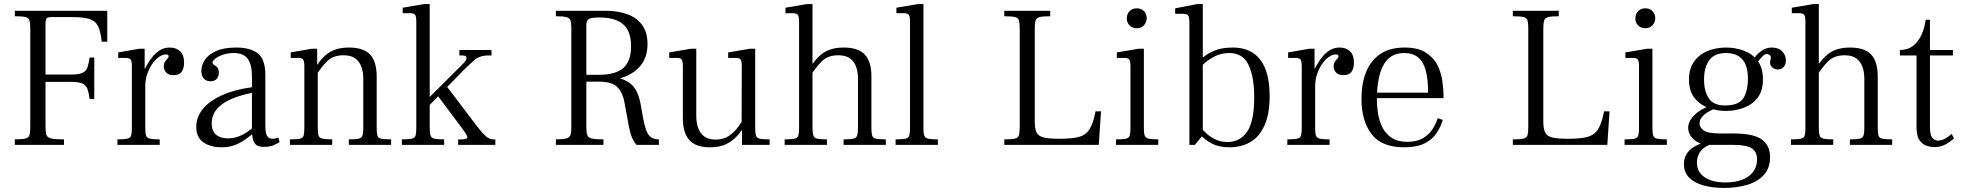

<svg xmlns="http://www.w3.org/2000/svg" viewBox="-20 -713 9653 945"><path d="M53 0V-27Q90 -27 106 -31.5Q122 -36 125.5 -49Q129 -62 129 -89V-571Q129 -598 125.5 -611.5Q122 -625 106 -629Q90 -633 53 -633V-660H508V-508H481Q475 -558 462.5 -584Q450 -610 420.5 -619.5Q391 -629 333 -629H239Q216 -629 210 -623.5Q204 -618 204 -592V-346H327Q368 -346 386 -354.5Q404 -363 410.5 -381.5Q417 -400 421 -430H444V-226H421Q417 -257 410.5 -275Q404 -293 386 -301.5Q368 -310 327 -310H204V-89Q204 -62 208.5 -49Q213 -36 232 -31.5Q251 -27 295 -27V0Z M558 0V-27Q592 -27 607 -30.5Q622 -34 625.5 -46.5Q629 -59 629 -83V-386Q629 -412 623 -420Q617 -428 599 -428H562V-455L665 -473H692V-375H695V-83Q695 -58 699 -46Q703 -34 718 -30.5Q733 -27 766 -27V0ZM691 -288V-371Q698 -384 708.5 -402Q719 -420 734 -437.5Q749 -455 769 -467Q789 -479 816 -479Q846 -479 866 -461Q886 -443 886 -404Q886 -378 874.5 -360.5Q863 -343 834 -343Q809 -343 797.5 -356.5Q786 -370 786 -386Q786 -400 792 -409Q798 -418 804 -424Q810 -430 810 -436Q810 -441 806.5 -443Q803 -445 796 -445Q780 -445 762 -432.5Q744 -420 729 -398Q714 -376 704.5 -348Q695 -320 695 -288Z M1276 10Q1262 10 1249 5Q1236 0 1228 -18.5Q1220 -37 1220 -77V-340Q1220 -393 1200 -422.5Q1180 -452 1130 -452Q1102 -452 1078.5 -444Q1055 -436 1040.5 -425Q1026 -414 1026 -405Q1026 -398 1034 -393.5Q1042 -389 1049.5 -381Q1057 -373 1057 -355Q1057 -336 1046.5 -324.5Q1036 -313 1016 -313Q995 -313 983 -326.5Q971 -340 971 -364Q971 -392 988 -418Q1005 -444 1043 -461.5Q1081 -479 1143 -479Q1212 -479 1249 -450Q1286 -421 1286 -345V-98Q1286 -58 1294.5 -44Q1303 -30 1322 -30Q1331 -30 1337 -32Q1343 -34 1350 -36L1356 -13Q1347 -8 1328.5 1Q1310 10 1276 10ZM1070 12Q1016 12 981 -12.5Q946 -37 946 -89Q946 -137 979 -177.5Q1012 -218 1079 -247Q1146 -276 1247 -287V-261Q1134 -242 1078 -203.5Q1022 -165 1022 -106Q1022 -68 1043.5 -50Q1065 -32 1102 -32Q1131 -32 1156 -42Q1181 -52 1203 -68Q1225 -84 1246 -101V-74Q1215 -46 1188 -27Q1161 -8 1133 2Q1105 12 1070 12Z M1697 0V-27Q1731 -27 1745.5 -30.5Q1760 -34 1764 -46Q1768 -58 1768 -83V-327Q1768 -356 1759.5 -382Q1751 -408 1730 -424.5Q1709 -441 1671 -441Q1619 -441 1589 -410.5Q1559 -380 1533 -338V-381Q1553 -413 1575.5 -435Q1598 -457 1627.5 -468Q1657 -479 1698 -479Q1769 -479 1801.5 -444.5Q1834 -410 1834 -336V-83Q1834 -58 1837.5 -46Q1841 -34 1856 -30.5Q1871 -27 1905 -27V0ZM1407 0V-27Q1441 -27 1456 -30.5Q1471 -34 1474.5 -46Q1478 -58 1478 -83V-386Q1478 -412 1472 -420Q1466 -428 1448 -428H1411V-455L1514 -473H1541V-395H1544V-83Q1544 -58 1548 -46Q1552 -34 1567 -30.5Q1582 -27 1615 -27V0Z M1958 0V-27Q1992 -27 2007 -30.5Q2022 -34 2025.5 -46.5Q2029 -59 2029 -83V-606Q2029 -632 2023 -640Q2017 -648 1999 -648H1962V-675L2068 -693H2095V-83Q2095 -59 2099 -46.5Q2103 -34 2118 -30.5Q2133 -27 2166 -27V0ZM2235 0V-27H2255Q2267 -27 2273.5 -30Q2280 -33 2280 -38Q2280 -43 2274 -52.5Q2268 -62 2260 -74L2132 -245L2172 -297L2316 -107Q2342 -73 2357.5 -56Q2373 -39 2384.5 -33Q2396 -27 2408 -27H2418V0ZM2074 -175V-215L2256 -396Q2277 -416 2276.5 -428Q2276 -440 2257 -440H2241V-467H2399V-440H2384Q2341 -440 2314.5 -417Q2288 -394 2258 -364Z M2716 0V-27Q2751 -27 2767 -31.5Q2783 -36 2787.5 -48Q2792 -60 2792 -83V-576Q2792 -600 2787.5 -612.5Q2783 -625 2767 -629Q2751 -633 2716 -633V-660H2961Q3021 -660 3067.5 -643Q3114 -626 3140.5 -590Q3167 -554 3167 -496Q3167 -450 3150 -416.5Q3133 -383 3102.5 -361Q3072 -339 3033 -328V-327Q3061 -318 3081 -303Q3101 -288 3114.5 -260.5Q3128 -233 3136 -185L3144 -138Q3151 -100 3159.5 -75Q3168 -50 3183 -38.5Q3198 -27 3223 -27V0H3113Q3100 -14 3091 -35Q3082 -56 3075 -92L3054 -206Q3044 -262 3016 -286.5Q2988 -311 2931 -311H2866V-83Q2866 -59 2871 -47Q2876 -35 2893.5 -31Q2911 -27 2950 -27V0ZM2866 -345H2930Q3010 -345 3048 -378.5Q3086 -412 3086 -485Q3086 -560 3047 -593.5Q3008 -627 2928 -627Q2888 -627 2877 -618.5Q2866 -610 2866 -592Z M3474 12Q3405 12 3373 -23.5Q3341 -59 3341 -131V-386Q3341 -412 3335 -420Q3329 -428 3311 -428H3274V-455L3380 -473H3407V-140Q3407 -111 3415.5 -85Q3424 -59 3445 -42.5Q3466 -26 3502 -26Q3541 -26 3567.5 -44Q3594 -62 3614.5 -90Q3635 -118 3652 -149V-106Q3632 -71 3608.5 -44.5Q3585 -18 3553 -3Q3521 12 3474 12ZM3632 0V-71H3630L3631 -386Q3631 -412 3625 -420Q3619 -428 3601 -428H3564V-455L3670 -473H3697V-83Q3697 -58 3700.5 -46Q3704 -34 3719 -30.5Q3734 -27 3768 -27V0Z M4132 0V-27Q4166 -27 4180.5 -30.5Q4195 -34 4199 -46.5Q4203 -59 4203 -83V-327Q4203 -356 4194.5 -382Q4186 -408 4165 -424.5Q4144 -441 4106 -441Q4054 -441 4024 -410.5Q3994 -380 3968 -338V-381Q3988 -413 4010.5 -435Q4033 -457 4062.5 -468Q4092 -479 4133 -479Q4204 -479 4236.5 -444.5Q4269 -410 4269 -336V-83Q4269 -59 4272.5 -46.5Q4276 -34 4291 -30.5Q4306 -27 4340 -27V0ZM3842 0V-27Q3876 -27 3891 -30.5Q3906 -34 3909.5 -46.5Q3913 -59 3913 -83V-606Q3913 -632 3907 -640Q3901 -648 3883 -648H3846V-675L3952 -693H3979V-83Q3979 -59 3983 -46.5Q3987 -34 4002 -30.5Q4017 -27 4050 -27V0ZM3976 -390V-400H3984V-390Z M4388 0V-27Q4422 -27 4437 -30.5Q4452 -34 4455.5 -46.5Q4459 -59 4459 -83V-606Q4459 -632 4453 -640Q4447 -648 4429 -648H4392V-675L4498 -693H4525V-83Q4525 -59 4529 -46.5Q4533 -34 4548 -30.5Q4563 -27 4596 -27V0Z M4923 0V-27Q4960 -27 4976 -31Q4992 -35 4995.5 -48.5Q4999 -62 4999 -89V-571Q4999 -598 4995.5 -611.5Q4992 -625 4976 -629Q4960 -633 4923 -633V-660H5149V-633Q5113 -633 5097 -629Q5081 -625 5077 -611.5Q5073 -598 5073 -571V-114Q5073 -78 5082.5 -60Q5092 -42 5118.5 -36Q5145 -30 5196 -30Q5255 -30 5289.5 -39Q5324 -48 5342.5 -77Q5361 -106 5372 -165H5399L5388 0Z M5473 0V-27Q5507 -27 5522 -30.5Q5537 -34 5540.5 -46.5Q5544 -59 5544 -83V-386Q5544 -412 5538 -420Q5532 -428 5514 -428H5477V-455L5583 -473H5610V-83Q5610 -58 5614 -46Q5618 -34 5633 -30.5Q5648 -27 5681 -27V0ZM5575 -574Q5553 -574 5539.5 -588Q5526 -602 5526 -622Q5526 -644 5539.5 -658Q5553 -672 5575 -672Q5590 -672 5601 -665.5Q5612 -659 5618 -648Q5624 -637 5624 -622Q5623 -602 5610 -588Q5597 -574 5575 -574Z M6031 12Q5980 12 5946.5 -5.5Q5913 -23 5892.5 -45Q5872 -67 5861 -81V-129Q5871 -111 5886 -91Q5901 -71 5921 -53.5Q5941 -36 5966 -25Q5991 -14 6021 -14Q6083 -14 6118 -64.5Q6153 -115 6153 -235Q6153 -334 6125.5 -393Q6098 -452 6030 -452Q5991 -452 5959.5 -436Q5928 -420 5907 -400.5Q5886 -381 5875 -370V-406Q5884 -415 5904 -432.5Q5924 -450 5959.5 -464.5Q5995 -479 6048 -479Q6137 -479 6183 -419Q6229 -359 6229 -241Q6229 -151 6203.5 -95Q6178 -39 6133.5 -13.5Q6089 12 6031 12ZM5834 0V-601Q5834 -629 5828 -637Q5822 -645 5803 -645H5764V-672L5873 -693H5900V-41H5895L5861 0ZM5898 -418V-431H5907V-418Z M6316 0V-27Q6350 -27 6365 -30.5Q6380 -34 6383.5 -46.5Q6387 -59 6387 -83V-386Q6387 -412 6381 -420Q6375 -428 6357 -428H6320V-455L6423 -473H6450V-375H6453V-83Q6453 -58 6457 -46Q6461 -34 6476 -30.5Q6491 -27 6524 -27V0ZM6449 -288V-371Q6456 -384 6466.5 -402Q6477 -420 6492 -437.5Q6507 -455 6527 -467Q6547 -479 6574 -479Q6604 -479 6624 -461Q6644 -443 6644 -404Q6644 -378 6632.5 -360.5Q6621 -343 6592 -343Q6567 -343 6555.5 -356.5Q6544 -370 6544 -386Q6544 -400 6550 -409Q6556 -418 6562 -424Q6568 -430 6568 -436Q6568 -441 6564.5 -443Q6561 -445 6554 -445Q6538 -445 6520 -432.5Q6502 -420 6487 -398Q6472 -376 6462.5 -348Q6453 -320 6453 -288Z M6891 12Q6780 12 6730.5 -53Q6681 -118 6681 -227Q6681 -302 6704 -359Q6727 -416 6774 -447.5Q6821 -479 6893 -479Q6958 -479 6996.5 -455Q7035 -431 7054 -394Q7073 -357 7079 -315Q7085 -273 7085 -237V-230H6750L6751 -257H7009Q7009 -322 6997.5 -365.5Q6986 -409 6960 -430.5Q6934 -452 6892 -452Q6845 -452 6816 -426.5Q6787 -401 6773 -354Q6759 -307 6757 -242Q6756 -201 6761.5 -161Q6767 -121 6783 -88Q6799 -55 6829 -35Q6859 -15 6907 -15Q6955 -15 6985.5 -34Q7016 -53 7032.5 -80Q7049 -107 7056 -131L7081 -123Q7071 -88 7050 -57Q7029 -26 6991 -7Q6953 12 6891 12Z M7426 0V-27Q7463 -27 7479 -31Q7495 -35 7498.5 -48.5Q7502 -62 7502 -89V-571Q7502 -598 7498.5 -611.5Q7495 -625 7479 -629Q7463 -633 7426 -633V-660H7652V-633Q7616 -633 7600 -629Q7584 -625 7580 -611.5Q7576 -598 7576 -571V-114Q7576 -78 7585.5 -60Q7595 -42 7621.5 -36Q7648 -30 7699 -30Q7758 -30 7792.5 -39Q7827 -48 7845.5 -77Q7864 -106 7875 -165H7902L7891 0Z M7976 0V-27Q8010 -27 8025 -30.5Q8040 -34 8043.5 -46.5Q8047 -59 8047 -83V-386Q8047 -412 8041 -420Q8035 -428 8017 -428H7980V-455L8086 -473H8113V-83Q8113 -58 8117 -46Q8121 -34 8136 -30.5Q8151 -27 8184 -27V0ZM8078 -574Q8056 -574 8042.5 -588Q8029 -602 8029 -622Q8029 -644 8042.5 -658Q8056 -672 8078 -672Q8093 -672 8104 -665.5Q8115 -659 8121 -648Q8127 -637 8127 -622Q8126 -602 8113 -588Q8100 -574 8078 -574Z M8466 212Q8411 212 8366 200Q8321 188 8294.5 162Q8268 136 8268 94Q8268 57 8292.5 30Q8317 3 8378 -16L8431 -9Q8390 -3 8368.5 13.5Q8347 30 8339.5 49.5Q8332 69 8332 87Q8332 133 8369.5 159Q8407 185 8473 185Q8520 185 8555 171.5Q8590 158 8609 132.5Q8628 107 8628 71Q8628 35 8603 17.5Q8578 0 8507 0H8393Q8360 0 8337 -12.5Q8314 -25 8301.5 -44Q8289 -63 8289 -84Q8289 -116 8320 -147Q8351 -178 8415 -200L8450 -188Q8442 -186 8425 -180Q8408 -174 8389.5 -163.5Q8371 -153 8358 -138.5Q8345 -124 8345 -105Q8345 -86 8365.5 -71Q8386 -56 8450 -56H8511Q8612 -56 8652 -26Q8692 4 8692 60Q8692 115 8661 148.5Q8630 182 8578.5 197Q8527 212 8466 212ZM8475 -167Q8431 -167 8389 -182Q8347 -197 8320 -231Q8293 -265 8293 -322Q8293 -364 8308.5 -394Q8324 -424 8350.5 -443Q8377 -462 8409.5 -470.5Q8442 -479 8475 -479Q8522 -479 8563.5 -463.5Q8605 -448 8631 -413.5Q8657 -379 8657 -322Q8657 -265 8630 -231Q8603 -197 8561.5 -182Q8520 -167 8475 -167ZM8470 -194Q8537 -194 8560 -229Q8583 -264 8583 -328Q8583 -365 8572.5 -392.5Q8562 -420 8538 -436Q8514 -452 8475 -452Q8418 -452 8392.5 -416.5Q8367 -381 8367 -320Q8367 -267 8389.5 -230.5Q8412 -194 8470 -194ZM8731 -371Q8715 -371 8703.5 -381Q8692 -391 8692 -406Q8692 -414 8694 -419Q8696 -424 8696 -429Q8696 -438 8689.5 -442.5Q8683 -447 8675 -447Q8665 -447 8652.5 -433.5Q8640 -420 8625 -400L8606 -415Q8623 -443 8647.5 -461Q8672 -479 8700 -479Q8734 -479 8752 -460Q8770 -441 8770 -416Q8770 -397 8759.5 -384Q8749 -371 8731 -371Z M9085 0V-27Q9119 -27 9133.5 -30.5Q9148 -34 9152 -46.5Q9156 -59 9156 -83V-327Q9156 -356 9147.5 -382Q9139 -408 9118 -424.5Q9097 -441 9059 -441Q9007 -441 8977 -410.5Q8947 -380 8921 -338V-381Q8941 -413 8963.5 -435Q8986 -457 9015.5 -468Q9045 -479 9086 -479Q9157 -479 9189.5 -444.5Q9222 -410 9222 -336V-83Q9222 -59 9225.5 -46.5Q9229 -34 9244 -30.5Q9259 -27 9293 -27V0ZM8795 0V-27Q8829 -27 8844 -30.5Q8859 -34 8862.5 -46.5Q8866 -59 8866 -83V-606Q8866 -632 8860 -640Q8854 -648 8836 -648H8799V-675L8905 -693H8932V-83Q8932 -59 8936 -46.5Q8940 -34 8955 -30.5Q8970 -27 9003 -27V0ZM8929 -390V-400H8937V-390Z M9499 11Q9484 11 9464 5Q9444 -1 9428.5 -21.5Q9413 -42 9413 -86V-440H9331V-467Q9370 -467 9396 -487.5Q9422 -508 9437.5 -542Q9453 -576 9458 -616H9479V-467H9592V-440H9479V-89Q9479 -49 9490.5 -35Q9502 -21 9518 -21Q9538 -21 9557.5 -33Q9577 -45 9586 -54L9597 -31Q9587 -23 9573.5 -13Q9560 -3 9542 4Q9524 11 9499 11Z"/></svg>

Font: Frank Ruhl Libre Light
Style: Regular
Weight: 300
Designer: Yanek Iontef
Foundry: Fontef
Version: Version 6.003;gftools[0.9.30]